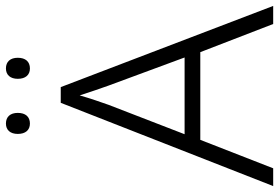

<svg xmlns="http://www.w3.org/2000/svg" viewBox="-167 -775 942 648"><g transform="rotate(-90 304.0 -451.0)"><path d="M176 -862C176 -836 189 -821 211 -821C234 -821 247 -836 247 -862C247 -887 234 -902 211 -902C189 -902 176 -887 176 -862ZM362 -862C362 -836 375 -821 397 -821C420 -821 433 -836 433 -862C433 -887 420 -902 397 -902C375 -902 362 -887 362 -862ZM547 0H608L334 -717H281L0 0H60L156 -246H452ZM339 -556 434 -299H175L274 -555C283 -580 296 -618 306 -653C316 -622 332 -575 339 -556Z"/></g></svg>

Font: Noto Sans Bengali Light
Style: Regular
Weight: 300
Designer: Jelle Bosma - Monotype Design Team
Foundry: Monotype Imaging Inc.
Version: Version 2.003